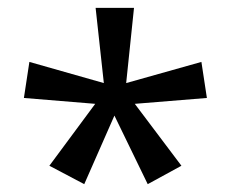

<svg xmlns="http://www.w3.org/2000/svg" viewBox="-20 -780 591 490"><path d="M322 -760 302 -568 494 -622 508 -530 324 -515 443 -357 357 -310 272 -485 195 -310 106 -357 223 -515 41 -530 55 -622 245 -568 224 -760Z"/></svg>

Font: Noto Sans Glagolitic
Style: Regular
Weight: 400
Designer: Monotype Design Team
Foundry: Monotype Imaging Inc.
Version: Version 2.004; ttfautohint (v1.8.4.7-5d5b)